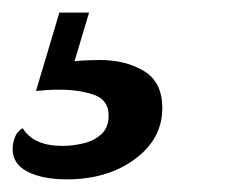

<svg xmlns="http://www.w3.org/2000/svg" viewBox="-89 -31 375 304"><path d="M17 253Q-21 253 -45 241Q-69 229 -69 205Q-69 196 -65.5 186.5Q-62 177 -53 172Q-36 200 10 200Q26 200 43 196Q60 192 71.5 181.5Q83 171 83 152Q83 127 59.5 119Q36 111 5 111Q-5 111 -13.5 111.5Q-22 112 -32 113L5 -11H52L29 66Q36 65 48 64.5Q60 64 69 64Q110 64 139 81.5Q168 99 168 140Q168 189 124.5 221Q81 253 17 253Z"/></svg>

Font: Sansita Swashed
Style: Regular
Weight: 400
Designer: Pablo Cosgaya
Foundry: Omnibus-Type
Version: Version 1.003; ttfautohint (v1.8.3)